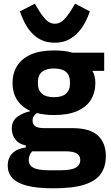

<svg xmlns="http://www.w3.org/2000/svg" viewBox="-20 -811 602 1043"><path d="M555 38Q555 93 528.5 132Q502 171 440 191.5Q378 212 271 212Q180 212 125.5 197.5Q71 183 46.5 155.5Q22 128 22 90Q22 46 48 21Q74 -4 120 -10V-21Q83 -28 63.5 -53.5Q44 -79 44 -113Q44 -154 74.5 -176.5Q105 -199 142 -206V-210Q95 -232 71.5 -270.5Q48 -309 48 -360Q48 -413 73 -453Q98 -493 148 -515Q198 -537 273 -537Q298 -537 324 -534.5Q350 -532 372 -525H546V-426H482V-424Q489 -416 493.5 -398Q498 -380 498 -360Q498 -308 473.5 -268.5Q449 -229 399 -207.5Q349 -186 273 -186Q247 -186 223.5 -189Q200 -192 180 -197Q170 -190 163.5 -179.5Q157 -169 157 -155Q157 -136 171.5 -125.5Q186 -115 220 -115H372Q468 -115 511.5 -75Q555 -35 555 38ZM273 -283Q317 -283 338.5 -302Q360 -321 360 -355V-367Q360 -402 338.5 -420.5Q317 -439 273 -439Q230 -439 208 -420.5Q186 -402 186 -367V-355Q186 -321 208 -302Q230 -283 273 -283ZM416 58Q416 35 397.5 23Q379 11 335 11H155Q145 21 140.5 33.5Q136 46 136 58Q136 86 161 100Q186 114 246 114H306Q366 114 391 100Q416 86 416 58ZM278 -579Q234 -579 202 -595Q170 -611 148 -637Q126 -663 111.5 -692.5Q97 -722 88 -749L169 -791L189 -758Q211 -722 231.5 -702Q252 -682 278 -682Q304 -682 325 -702Q346 -722 368 -758L388 -791L468 -749Q459 -722 444 -692.5Q429 -663 406 -637Q383 -611 351.5 -595Q320 -579 278 -579Z"/></svg>

Font: IBM Plex Sans
Style: Regular
Weight: 400
Designer: Mike Abbink, Paul van der Laan, Pieter van Rosmalen
Foundry: Bold Monday
Version: Version 3.201